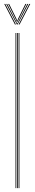

<svg xmlns="http://www.w3.org/2000/svg" viewBox="-20 -970 180 990"><path d="M76 0V-800H80V0ZM60 0V-800H64V0ZM68 0V-800H72V0ZM2 -949.8H7L62 -844H57ZM12 -949.8H17L64 -857.8L68 -849.5H70L74 -857.8L121 -949.8H126L71 -844H67ZM22 -949.8H27L64.5 -873.8L68 -864H70L73.5 -873.8L111 -949.8H116L76 -869.2L71 -858.2H67L62 -869.2ZM131 -949.8H136L81 -844H76Z"/></svg>

Font: Big Shoulders Inline Display Thin Thin
Style: Regular
Weight: 250
Version: Version 2.002